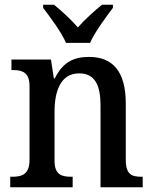

<svg xmlns="http://www.w3.org/2000/svg" viewBox="-20 -786 644 806"><path d="M257 -606H358C378 -651 425 -715 454 -753V-766H408C376 -740 335 -703 307 -671C279 -703 239 -740 207 -766H161V-753C190 -715 238 -651 257 -606ZM23 0H285V-44H280C239 -44 209 -52 209 -111V-318C209 -402 234 -478 312 -478C379 -478 402 -428 402 -342V0H579V-44H575C533 -44 508 -53 508 -116V-351C508 -488 452 -547 354 -547C289 -547 244 -525 210 -457H206L194 -536H28V-492H33C73 -492 104 -483 104 -424V-116C104 -53 72 -44 30 -44H23Z"/></svg>

Font: Noto Serif Devanagari SemiCondensed Medium
Style: Regular
Weight: 500
Width: 4
Designer: Universal Thirst, Indian Type Foundry and the Monotype Design Team
Foundry: Monotype Imaging Inc.
Version: Version 2.004